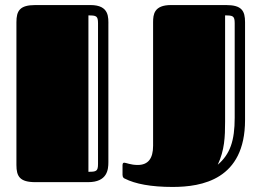

<svg xmlns="http://www.w3.org/2000/svg" viewBox="-20 -721 1035 760"><path d="M45 -68C45 -23 58 0 120 0H329C405 0 409 -50 409 -79V-620C409 -651 414 -701 338 -701H120C58 -701 45 -678 45 -633ZM368 -72C368 -43 361 -41 330 -41V-660C361 -660 368 -658 368 -629ZM465 -29C465 -18 471 -15 474 -14C515 7 578 19 663 19C779 19 950 -10 950 -246V-633C950 -678 937 -701 875 -701H657C590 -701 586 -664 586 -633V-144C586 -93 566 -68 525 -68C497 -68 479 -77 472 -77C468 -77 465 -75 465 -67ZM909 -255C909 -164 891 -111 842 -69C869 -127 871 -179 871 -239V-660C902 -660 909 -658 909 -629Z"/></svg>

Font: Fascinate Inline
Style: Regular
Weight: 900
Designer: Astigmatic (AOETI)
Foundry: Astigmatic (AOETI)
Version: Version 1.000